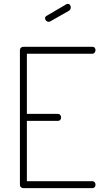

<svg xmlns="http://www.w3.org/2000/svg" viewBox="-20 -973 538 993"><path d="M101 0Q94 0 88.5 -4.5Q83 -9 83 -18V-713Q83 -722 88.5 -726.5Q94 -731 101 -731H457Q466 -731 470 -725.5Q474 -720 474 -714Q474 -707 469.5 -701Q465 -695 457 -695H119V-384H279Q287 -384 291.5 -378.5Q296 -373 296 -365Q296 -359 292 -353.5Q288 -348 279 -348H119V-36H457Q465 -36 469.5 -30.5Q474 -25 474 -17Q474 -11 470 -5.5Q466 0 457 0ZM232 -860Q225 -860 219 -865.5Q213 -871 213 -878Q213 -887 221 -891L323 -951Q327 -953 330 -953Q338 -953 342 -947.5Q346 -942 346 -935Q346 -923 336 -917L241 -863Q239 -862 236.5 -861Q234 -860 232 -860Z"/></svg>

Font: Dosis ExtraLight
Style: Regular
Weight: 250
Designer: EdgarTolentino, PabloImpallari, IginoMarini
Foundry: EdgarTolentino, PabloImpallari, IginoMarini
Version: Version 3.001; ttfautohint (v1.8.2)